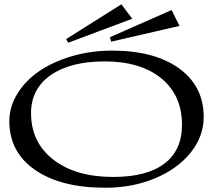

<svg xmlns="http://www.w3.org/2000/svg" viewBox="-20 -863 1007 903"><path d="M476.1 20Q266.1 20 145 -63.7Q23.9 -147.5 23.9 -293Q23.9 -361.3 62 -422.9Q100.1 -484.4 164.8 -528.6Q229.5 -572.8 318.8 -598.9Q408.2 -625 506.8 -625Q706.5 -625 822.3 -541.3Q938 -457.5 938 -313Q938 -221.7 876.5 -145Q814.9 -68.4 708.7 -24.2Q602.5 20 476.1 20ZM126 -331.1Q126 -193.4 231 -112.1Q335.9 -30.8 512.2 -30.8Q670.4 -30.8 753.2 -93.5Q835.9 -156.2 835.9 -275.9Q835.9 -415 738.5 -494.6Q641.1 -574.2 472.2 -574.2Q310.5 -574.2 218.3 -509.5Q126 -444.8 126 -331.1ZM291 -679.2 550.8 -842.8 602.1 -774.9 300.8 -662.1ZM497.1 -688 787.1 -815.9 824.2 -741.2 502.9 -667Z"/></svg>

Font: Halibut Exp
Style: Regular
Weight: 400
Width: 7
Designer: Matteo Maggi
Foundry: Collletttivo
Version: Version 3.080 | FøM Fix